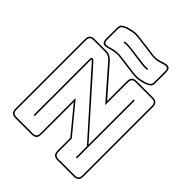

<svg xmlns="http://www.w3.org/2000/svg" viewBox="-258 -1105 1269 1269"><g transform="rotate(45 376.5 -470.5)"><path d="M201 -622 569 -208V-630H579V-90H569V-193L191 -617Q190 -618 188.5 -619Q187 -620 186 -620Q185 -620 184.5 -619Q184 -618 184 -617V-90H174V-619Q174 -625 178 -628Q182 -631 186 -631Q190 -631 193 -629Q196 -627 201 -622ZM255 0Q274 0 282.5 -8.5Q291 -17 291 -36V-366L462 -159V-36Q462 -17 470.5 -8.5Q479 0 498 0H648Q667 0 675.5 -8.5Q684 -17 684 -36V-684Q684 -703 675.5 -711.5Q667 -720 648 -720H498Q479 -720 470.5 -711.5Q462 -703 462 -684V-471L268 -693Q255 -708 241.5 -714Q228 -720 209 -720H105Q86 -720 77.5 -711.5Q69 -703 69 -684V-36Q69 -17 77.5 -8.5Q86 0 105 0ZM255 10H105Q81 10 70 -1Q59 -12 59 -36V-684Q59 -708 70 -719Q81 -730 105 -730H209Q231 -730 246 -723Q261 -716 276 -700L452 -499V-684Q452 -708 463 -719Q474 -730 498 -730H648Q672 -730 683 -719Q694 -708 694 -684V-36Q694 -12 683 -1Q672 10 648 10H498Q474 10 463 -1Q452 -12 452 -36V-155L301 -338V-36Q301 -12 290 -1Q279 10 255 10ZM551 -757Q527 -750 510 -746.5Q493 -743 477 -743Q461 -743 441 -745.5Q421 -748 390 -752L374 -754L346 -758Q318 -762 300 -763.5Q282 -765 267 -763.5Q252 -762 238 -758.5Q224 -755 205 -749Q180 -742 168 -751Q156 -760 156 -785V-886Q156 -908 166.5 -918Q177 -928 198 -936H199V-937Q223 -944 239.5 -947.5Q256 -951 272.5 -951Q289 -951 308.5 -948.5Q328 -946 359 -942L376 -940L398 -937Q430 -932 449 -930Q468 -928 482 -929Q496 -930 510 -934Q524 -938 545 -945Q570 -952 582 -943Q594 -934 594 -909V-808Q594 -786 583.5 -776Q573 -766 552 -758H551ZM375 -764 391 -762Q421 -758 440.5 -755.5Q460 -753 476 -753Q492 -753 508 -756.5Q524 -760 548 -767Q565 -774 574.5 -781.5Q584 -789 584 -808V-909Q584 -928 575 -934Q566 -940 548 -935Q526 -928 512 -924Q498 -920 483.5 -919Q469 -918 449.5 -920Q430 -922 397 -927L375 -930L358 -932Q328 -936 308.5 -938.5Q289 -941 273.5 -941Q258 -941 242 -937.5Q226 -934 202 -927Q185 -920 175.5 -912.5Q166 -905 166 -886V-785Q166 -766 175 -760Q184 -754 202 -759Q222 -765 236.5 -768.5Q251 -772 266 -773.5Q281 -775 300 -773.5Q319 -772 347 -768ZM494 -841V-831Q474 -829 451 -831Q428 -833 390 -839L374 -841L346 -845Q313 -850 292.5 -851Q272 -852 256 -849V-860Q273 -862 293.5 -860.5Q314 -859 348 -855L376 -851L392 -849Q430 -843 452 -841Q474 -839 494 -841Z"/></g></svg>

Font: Bungee Outline
Style: Regular
Weight: 400
Designer: David Jonathan Ross
Foundry: David Jonathan Ross
Version: Version 1.000;PS 1.0;hotconv 1.0.72;makeotf.lib2.5.5900